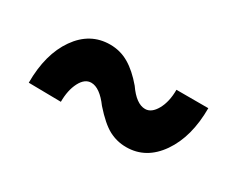

<svg xmlns="http://www.w3.org/2000/svg" viewBox="-45 -556 648 525"><g transform="rotate(30 278.5 -293.5)"><path d="M508.3 -387.7Q508.3 -297.4 468.8 -240.2Q429.2 -183.1 366.7 -183.1Q337.4 -183.1 312 -196.5Q286.6 -210 253.4 -247.6Q223.6 -288.1 196.8 -288.1Q176.3 -288.1 163.3 -262.9Q150.4 -237.8 150.4 -201.2L48.3 -202.6Q48.3 -293 87.4 -348.6Q126.5 -404.3 189.5 -404.3Q221.7 -404.3 248.8 -388.4Q275.9 -372.6 303.2 -340.3Q331.5 -299.3 359.4 -299.3Q379.4 -299.3 393.6 -324.7Q407.7 -350.1 407.7 -387.7Z"/></g></svg>

Font: MAUL Condensed Bold
Style: Condensed Bold
Weight: 700
Designer: MAUL
Version: Version 1.0; 2020; ttfautohint (v1.8.3)